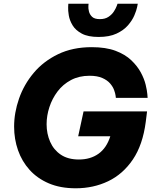

<svg xmlns="http://www.w3.org/2000/svg" viewBox="-20 -1004 824 1034"><path d="M511 -805Q454 -805 420.5 -823Q387 -841 371 -867.5Q355 -894 350.5 -921Q346 -948 347 -966Q348 -984 348 -984H457Q457 -984 456 -971.5Q455 -959 459 -942.5Q463 -926 476 -913.5Q489 -901 518 -901Q546 -901 564.5 -913.5Q583 -926 593.5 -942.5Q604 -959 608.5 -971.5Q613 -984 613 -984H722Q722 -984 718.5 -966Q715 -948 703.5 -921Q692 -894 669 -867.5Q646 -841 607.5 -823Q569 -805 511 -805ZM388 10Q305 10 243 -16.5Q181 -43 139.5 -89Q98 -135 77 -195Q56 -255 56 -322Q56 -397 82.5 -473Q109 -549 161.5 -611.5Q214 -674 292.5 -712Q371 -750 474 -750Q550 -750 602 -730.5Q654 -711 687 -679.5Q720 -648 738.5 -613.5Q757 -579 764.5 -547.5Q772 -516 773.5 -496.5Q775 -477 775 -477H604Q604 -477 602.5 -489Q601 -501 594.5 -519Q588 -537 573 -554.5Q558 -572 531 -584Q504 -596 462 -596Q406 -596 362.5 -573Q319 -550 290 -511.5Q261 -473 246 -427Q231 -381 231 -335Q231 -284 250 -240.5Q269 -197 307.5 -171Q346 -145 405 -145Q467 -145 510.5 -176Q554 -207 574 -270H401L430 -404H772L765 -348Q749 -224 695.5 -145Q642 -66 562.5 -28Q483 10 388 10Z"/></svg>

Font: Be Vietnam Pro ExtraBold
Style: Italic
Weight: 800
Italic angle: -12°
Designer: Lam Bao, Tony Le, Vietanh Nguyen
Foundry: Yellow Type Foundry
Version: Version 1.002; ttfautohint (v1.8.3)